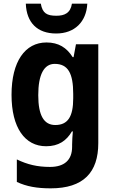

<svg xmlns="http://www.w3.org/2000/svg" viewBox="-20 -789 624 1049"><path d="M457 -769H373C365 -717 332 -703 288 -703C237 -703 212 -716 203 -769H121C125 -666 183 -606 287 -606C388 -606 452 -670 457 -769ZM234 -557C117 -557 43 -453 43 -271C43 -91 116 10 232 10C300 10 343 -20 373 -71H378C376 -49 374 -18 374 1V13C374 87 330 123 253 123C184 123 130 110 72 82V205C125 230 182 240 257 240C436 240 517 153 517 -7V-547H395L382 -477H377C344 -529 300 -557 234 -557ZM279 -440C352 -440 380 -388 380 -276V-252C380 -152 351 -106 282 -106C220 -106 189 -158 189 -269C189 -381 220 -440 279 -440Z"/></svg>

Font: Noto Sans Myanmar UI SemiCondensed
Style: Bold
Weight: 700
Width: 4
Designer: Monotype Design Team
Foundry: Monotype Imaging Inc.
Version: Version 2.103